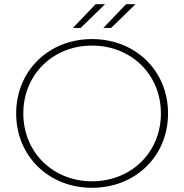

<svg xmlns="http://www.w3.org/2000/svg" viewBox="-20 -890 877 914"><path d="M327 -757H364L480 -870H435ZM472 -757H509L625 -870H580ZM418 4C625 4 780 -147 780 -350C780 -553 625 -704 418 -704C212 -704 57 -553 57 -350C57 -147 212 4 418 4ZM418 -27C232 -27 91 -165 91 -350C91 -535 232 -673 418 -673C605 -673 746 -535 746 -350C746 -165 605 -27 418 -27Z"/></svg>

Font: Talent ExtraLight
Style: Regular
Weight: 200
Designer: Mike Powis
Version: Version 1.001;hotconv 1.0.109;makeotfexe 2.5.65596